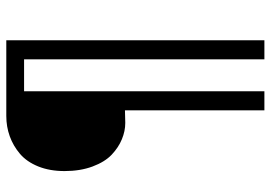

<svg xmlns="http://www.w3.org/2000/svg" viewBox="-145 -595 860 610"><g transform="rotate(-90 285.0 -290.0)"><path d="M199.5 -322Q173.5 -322 147.5 -332.8Q121.5 -343.5 98.5 -365.2Q75.5 -387 61 -426Q46.5 -465 46.5 -515Q46.5 -562 61.2 -598.5Q76 -635 101.2 -656.5Q126.5 -678 157 -689Q187.5 -700 221.5 -700H462V120H401.5V-643.5H300V120H239.5V-323Z"/></g></svg>

Font: League Mono Narrow Light
Style: Regular
Weight: 300
Width: 3
Designer: Tyler Finck
Foundry: The League of Moveable Type / Tyler Finck
Version: Version 2.210